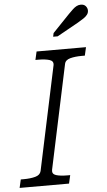

<svg xmlns="http://www.w3.org/2000/svg" viewBox="-82 -975 564 1014"><g transform="rotate(-5 200.5 -468.0)"><path d="M98 -79 215 -630Q219 -652 196.5 -659Q174 -666 137 -666H122L132 -710H394L384 -666H368Q332 -666 306 -659Q280 -652 276 -631L159 -80Q155 -58 177 -51Q199 -44 237 -44H252L242 0H-20L-10 -44H5Q41 -44 67 -51Q93 -58 98 -79ZM320 -893Q333 -906 343 -915.5Q353 -925 363.5 -930.5Q374 -936 386 -936Q403 -936 412 -925.5Q421 -915 421 -902Q421 -890 414 -880.5Q407 -871 394.5 -862.5Q382 -854 363 -843L250 -780H226L230 -799Z"/></g></svg>

Font: Roboto Serif 20pt ExtraLight
Style: Italic
Weight: 250
Italic angle: -10°
Version: Version 1.007